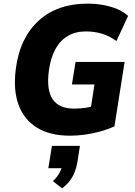

<svg xmlns="http://www.w3.org/2000/svg" viewBox="-20 -736 743 1057"><path d="M365 11Q256 11 184 -33Q112 -77 82 -159.5Q52 -242 67 -356Q78 -443 110 -509.5Q142 -576 193 -622.5Q244 -669 311.5 -692.5Q379 -716 461 -716Q509 -716 551 -708Q593 -700 628 -685Q663 -670 685 -648L621 -510Q583 -538 541 -550.5Q499 -563 453 -563Q396 -563 354 -538.5Q312 -514 285.5 -466.5Q259 -419 249 -347Q235 -241 270 -189.5Q305 -138 388 -138Q422 -138 454 -143Q486 -148 519 -159L474 -103L500 -271H376L396 -395H666L610 -40Q574 -24 533 -12.5Q492 -1 449 5Q406 11 365 11ZM322 301 271 261Q294 240 306.5 217.5Q319 195 323 173L352 190H246L266 67H420L407 151Q400 197 381 233.5Q362 270 322 301Z"/></svg>

Font: Nunito Sans 10pt SemiCondensed Black
Style: Italic
Weight: 900
Width: 4
Italic angle: -9°
Designer: Vernon Adams
Foundry: Vernon Adams
Version: Version 3.101;gftools[0.9.27]